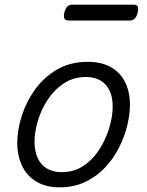

<svg xmlns="http://www.w3.org/2000/svg" viewBox="-20 -784 629 823"><path d="M236 19Q177 19 136 -5.5Q95 -30 74.5 -73.5Q54 -117 54 -172Q54 -226 73 -286.5Q92 -347 130 -400Q168 -453 224.5 -486Q281 -519 357 -519Q415 -519 455.5 -496Q496 -473 516.5 -431.5Q537 -390 537 -335Q537 -294 525.5 -246.5Q514 -199 490.5 -152Q467 -105 431 -66.5Q395 -28 346 -4.5Q297 19 236 19ZM244 -46Q298 -46 339 -74Q380 -102 407.5 -146Q435 -190 449 -238Q463 -286 463 -328Q463 -368 449.5 -396Q436 -424 410.5 -439Q385 -454 349 -454Q295 -454 253.5 -426.5Q212 -399 184 -356Q156 -313 142 -265Q128 -217 128 -177Q128 -136 141.5 -106.5Q155 -77 181.5 -61.5Q208 -46 244 -46ZM275 -696Q259 -696 255.5 -705.5Q252 -715 256 -730Q260 -747 268 -755.5Q276 -764 290 -764H552Q568 -764 571 -754.5Q574 -745 570 -730Q566 -713 558 -704.5Q550 -696 535 -696Z"/></svg>

Font: Playwrite DK Loopet Light
Style: Regular
Weight: 300
Version: Version 1.003